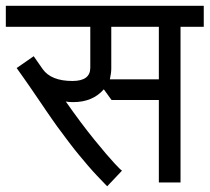

<svg xmlns="http://www.w3.org/2000/svg" viewBox="-30 -633 727 666"><path d="M521 -357.9V-540H356V-396Q356 -379.4 351.1 -357.9ZM676.8 -540H596.2V0H521V-286.1H356.9L330.1 -323.2Q291.5 -278.8 224.1 -278.8Q207.5 -278.8 198.2 -280.8Q252 -204.1 296.9 -148.9Q343.8 -91.3 367.2 -66.4Q388.2 -43.9 393.1 -41L341.8 13.2Q339.4 10.7 307.1 -22.9Q293 -37.6 273.4 -60.5Q264.6 -70.8 245.1 -94.2Q231.4 -110.4 214.4 -132.8Q206.5 -142.6 197 -155.8Q187.5 -168.9 185.5 -171.4Q169.9 -191.4 151.4 -218.3Q142.1 -231.4 130.6 -248.3Q119.1 -265.1 117.2 -268.1Q115.2 -270.5 101.6 -291Q87.9 -311.5 75.2 -329.6Q64.5 -345.2 48.6 -367.7Q32.7 -390.1 27.8 -397L86.9 -438L118.2 -393.1Q147.5 -352.1 221.2 -352.1Q283.2 -352.1 283.2 -397.9V-540H-9.8V-612.8H676.8Z"/></svg>

Font: Miedinger*
Style: Book
Weight: 400
Version: Version 001.000